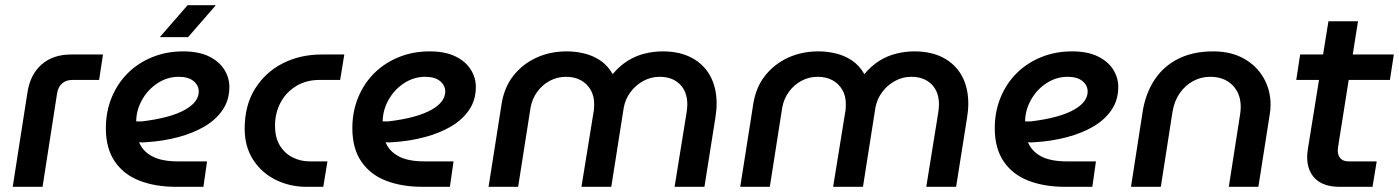

<svg xmlns="http://www.w3.org/2000/svg" viewBox="-20 -720 5392 740"><path d="M29 0 86 -365Q97 -434 141 -472Q185 -510 254 -510H377L362 -412H259Q235 -412 219.5 -398.5Q204 -385 200 -360L144 0Z M658 0Q579 0 518 -23.5Q457 -47 422.5 -97.5Q388 -148 388 -226Q388 -290 410.5 -344.5Q433 -399 473 -438.5Q513 -478 567.5 -500Q622 -522 686 -522Q745 -522 784.5 -503Q824 -484 844 -452.5Q864 -421 864 -385Q864 -335 838.5 -297Q813 -259 769 -233Q725 -207 667 -191.5Q609 -176 544 -172Q535 -171 528.5 -171Q522 -171 516 -172Q530 -137 566.5 -117.5Q603 -98 666 -98H778L764 0ZM505 -252Q510 -252 515 -252Q520 -252 526 -252Q584 -259 625.5 -270.5Q667 -282 694 -297.5Q721 -313 733.5 -330.5Q746 -348 746 -367Q746 -391 726 -407.5Q706 -424 669 -424Q625 -424 587.5 -399.5Q550 -375 528 -336Q506 -297 505 -255Q505 -254 505 -253.5Q505 -253 505 -252ZM596 -577 703 -700H812L705 -577Z M1161 0Q1097 0 1042.5 -27Q988 -54 955.5 -104.5Q923 -155 923 -224Q923 -314 963 -378Q1003 -442 1070 -476Q1137 -510 1220 -510H1307L1291 -412H1212Q1160 -412 1121 -388Q1082 -364 1061 -324Q1040 -284 1040 -236Q1040 -189 1059 -158.5Q1078 -128 1108.5 -113Q1139 -98 1173 -98H1242L1226 0Z M1608 0Q1529 0 1468 -23.5Q1407 -47 1372.5 -97.5Q1338 -148 1338 -226Q1338 -290 1360.5 -344.5Q1383 -399 1423 -438.5Q1463 -478 1517.5 -500Q1572 -522 1636 -522Q1695 -522 1734.5 -503Q1774 -484 1794 -452.5Q1814 -421 1814 -385Q1814 -335 1788.5 -297Q1763 -259 1719 -233Q1675 -207 1617 -191.5Q1559 -176 1494 -172Q1485 -171 1478.5 -171Q1472 -171 1466 -172Q1480 -137 1516.5 -117.5Q1553 -98 1616 -98H1728L1714 0ZM1455 -252Q1460 -252 1465 -252Q1470 -252 1476 -252Q1534 -259 1575.5 -270.5Q1617 -282 1644 -297.5Q1671 -313 1683.5 -330.5Q1696 -348 1696 -367Q1696 -391 1676 -407.5Q1656 -424 1619 -424Q1575 -424 1537.5 -399.5Q1500 -375 1478 -336Q1456 -297 1455 -255Q1455 -254 1455 -253.5Q1455 -253 1455 -252Z M1863 0 1913 -318Q1923 -383 1958.5 -428Q1994 -473 2047 -497.5Q2100 -522 2165 -522Q2198 -522 2231.5 -514Q2265 -506 2293.5 -487Q2322 -468 2341 -435H2342Q2368 -466 2399 -485.5Q2430 -505 2465 -513.5Q2500 -522 2534 -522Q2600 -522 2646.5 -497Q2693 -472 2717.5 -427Q2742 -382 2742 -320Q2742 -306 2740.5 -292Q2739 -278 2737 -265L2695 0H2580L2626 -285Q2627 -292 2628 -300.5Q2629 -309 2629 -317Q2629 -367 2600 -395.5Q2571 -424 2522 -424Q2489 -424 2459.5 -408Q2430 -392 2410 -365Q2390 -338 2384 -305L2336 0H2221L2267 -284Q2269 -293 2269.5 -302Q2270 -311 2270 -319Q2270 -351 2256 -374.5Q2242 -398 2218 -411Q2194 -424 2161 -424Q2128 -424 2099 -408.5Q2070 -393 2050.5 -366Q2031 -339 2025 -306L1977 0Z M2833 0 2883 -318Q2893 -383 2928.5 -428Q2964 -473 3017 -497.5Q3070 -522 3135 -522Q3168 -522 3201.5 -514Q3235 -506 3263.5 -487Q3292 -468 3311 -435H3312Q3338 -466 3369 -485.5Q3400 -505 3435 -513.5Q3470 -522 3504 -522Q3570 -522 3616.5 -497Q3663 -472 3687.5 -427Q3712 -382 3712 -320Q3712 -306 3710.5 -292Q3709 -278 3707 -265L3665 0H3550L3596 -285Q3597 -292 3598 -300.5Q3599 -309 3599 -317Q3599 -367 3570 -395.5Q3541 -424 3492 -424Q3459 -424 3429.5 -408Q3400 -392 3380 -365Q3360 -338 3354 -305L3306 0H3191L3237 -284Q3239 -293 3239.5 -302Q3240 -311 3240 -319Q3240 -351 3226 -374.5Q3212 -398 3188 -411Q3164 -424 3131 -424Q3098 -424 3069 -408.5Q3040 -393 3020.5 -366Q3001 -339 2995 -306L2947 0Z M4084 0Q4005 0 3944 -23.5Q3883 -47 3848.5 -97.5Q3814 -148 3814 -226Q3814 -290 3836.5 -344.5Q3859 -399 3899 -438.5Q3939 -478 3993.5 -500Q4048 -522 4112 -522Q4171 -522 4210.5 -503Q4250 -484 4270 -452.5Q4290 -421 4290 -385Q4290 -335 4264.5 -297Q4239 -259 4195 -233Q4151 -207 4093 -191.5Q4035 -176 3970 -172Q3961 -171 3954.5 -171Q3948 -171 3942 -172Q3956 -137 3992.5 -117.5Q4029 -98 4092 -98H4204L4190 0ZM3931 -252Q3936 -252 3941 -252Q3946 -252 3952 -252Q4010 -259 4051.5 -270.5Q4093 -282 4120 -297.5Q4147 -313 4159.5 -330.5Q4172 -348 4172 -367Q4172 -391 4152 -407.5Q4132 -424 4095 -424Q4051 -424 4013.5 -399.5Q3976 -375 3954 -336Q3932 -297 3931 -255Q3931 -254 3931 -253.5Q3931 -253 3931 -252Z M4339 0 4385 -296Q4397 -364 4431.5 -415Q4466 -466 4522.5 -494Q4579 -522 4656 -522Q4724 -522 4773.5 -494.5Q4823 -467 4850 -420Q4877 -373 4877 -316Q4877 -307 4876 -296Q4875 -285 4873 -274L4830 0H4716L4760 -282Q4761 -289 4761.5 -295.5Q4762 -302 4762 -308Q4762 -360 4730 -392Q4698 -424 4644 -424Q4609 -424 4578.5 -407.5Q4548 -391 4527 -361Q4506 -331 4499 -289L4454 0Z M5143 0Q5082 0 5050 -30.5Q5018 -61 5018 -115Q5018 -130 5021 -147L5100 -638H5214L5139 -165Q5136 -148 5136 -139Q5136 -121 5146.5 -109.5Q5157 -98 5178 -98H5286L5270 0ZM4976 -412 4991 -510H5352L5337 -412Z"/></svg>

Font: MuseoModerno Thin Medium
Style: Italic
Weight: 500
Italic angle: -9°
Version: Version 1.003